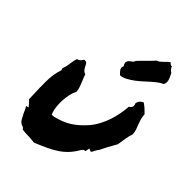

<svg xmlns="http://www.w3.org/2000/svg" viewBox="-291 -1180 1303 1303"><g transform="rotate(45 360.5 -528.0)"><path d="M70.3 -483.4Q68.4 -496.1 65.4 -499Q72.3 -516.6 75.7 -533.7Q79.1 -550.8 81.1 -566.4Q83 -580.1 85.4 -591.8Q87.9 -603.5 91.8 -614.3Q108.4 -618.2 116.7 -628.4Q125 -638.7 129.9 -646.5Q147.5 -647.5 152.8 -641.6Q158.2 -635.7 165 -622.1Q169.9 -611.3 178.7 -599.1Q187.5 -586.9 205.1 -580.1Q208 -569.3 211.9 -559.6Q215.8 -549.8 220.7 -539.1Q229.5 -518.6 237.3 -496.6Q245.1 -474.6 246.1 -455.1Q234.4 -432.6 228 -403.3Q221.7 -374 220.2 -344.2Q218.8 -314.5 221.7 -287.1Q224.6 -259.8 231.4 -241.2L237.3 -225.6L258.8 -227.5Q293.9 -236.3 322.3 -247.6Q350.6 -258.8 375 -274.4Q399.4 -290 421.9 -310.1Q444.3 -330.1 468.8 -357.4Q492.2 -384.8 510.7 -419.4Q529.3 -454.1 541.5 -491.2Q553.7 -528.3 560.5 -565.4Q567.4 -602.5 569.3 -634.8Q587.9 -643.6 589.8 -663.1L586.9 -675.8Q584 -680.7 584.5 -685.1Q585 -689.5 586.9 -693.4Q594.7 -715.8 620.1 -726.6Q637.7 -714.8 652.8 -701.2Q668 -687.5 680.7 -673.8Q682.6 -647.5 688.5 -628.4Q694.3 -609.4 701.2 -591.8Q708 -575.2 713.4 -559.6Q718.8 -543.9 720.7 -521.5Q710.9 -492.2 706.5 -466.3Q702.1 -440.4 698.2 -412.1L696.3 -401.4Q678.7 -371.1 661.6 -339.4Q644.5 -307.6 633.8 -284.2Q627.9 -278.3 623.5 -270.5Q619.1 -262.7 615.2 -254.9Q613.3 -252 609.9 -245.1Q606.4 -238.3 603.5 -235.4L580.1 -244.1L574.2 -213.9L558.6 -210L546.9 -196.3Q524.4 -157.2 499.5 -130.9Q474.6 -104.5 443.8 -84Q413.1 -63.5 374.5 -45.4Q335.9 -27.3 286.1 -6.8Q266.6 -9.8 252.4 -10.3Q238.3 -10.7 224.6 -11.7Q210.9 -11.7 198.2 -12.7Q185.5 -13.7 168.9 -15.6Q165 -24.4 158.2 -28.3Q151.4 -32.2 145.5 -32.2Q126 -42 116.2 -59.6Q106.4 -77.1 95.7 -98.6Q90.8 -110.4 85.4 -122.1Q80.1 -133.8 72.3 -144.5L91.8 -150.4L66.4 -179.7Q63.5 -182.6 60.1 -185.5Q56.6 -188.5 53.7 -192.4V-210.9Q49.8 -291 50.3 -358.9Q50.8 -426.8 68.4 -478.5ZM626 -909.2Q618.2 -907.2 600.1 -895.5Q582 -883.8 553.7 -858.4Q539.1 -845.7 518.6 -826.7Q498 -807.6 474.1 -789.6Q450.2 -771.5 424.8 -757.8Q399.4 -744.1 376 -743.2Q369.1 -750 362.3 -756.8Q355.5 -763.7 351.1 -770.5Q346.7 -777.3 345.7 -785.2Q344.7 -793 350.6 -802.7Q337.9 -823.2 339.8 -834Q341.8 -844.7 350.1 -852.5Q358.4 -860.4 368.7 -867.2Q378.9 -874 382.8 -887.7Q405.3 -912.1 432.1 -938Q459 -963.9 482.4 -990.2Q492.2 -992.2 501.5 -999.5Q510.7 -1006.8 519.5 -1015.6Q528.3 -1024.4 537.6 -1033.7Q546.9 -1043 557.6 -1048.8Q559.6 -1043 568.8 -1037.6Q578.1 -1032.2 583 -1035.2Q584 -1024.4 593.8 -1014.2Q603.5 -1003.9 611.3 -1000Q617.2 -986.3 623 -975.1Q628.9 -963.9 631.8 -953.1Q634.8 -942.4 634.3 -931.6Q633.8 -920.9 626 -909.2Z"/></g></svg>

Font: Permanent Marker
Style: Regular
Weight: 400
Designer: Font Diner, Inc
Foundry: Font Diner, Inc
Version: Version 1.001